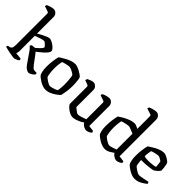

<svg xmlns="http://www.w3.org/2000/svg" viewBox="63 -1617 2438 2438"><g transform="rotate(45 1282.0 -398.0)"><path d="M202 0Q195 0 172 -3.5Q149 -7 121 -12.5Q93 -18 68 -24Q43 -30 31 -34Q31 -42 34.5 -48.5Q38 -55 41 -58L68 -63Q84 -66 94.5 -80.5Q105 -95 105 -143V-697Q105 -705 102.5 -711.5Q100 -718 91 -721L16 -747Q17 -756 20 -763Q23 -770 25 -773Q36 -779 55 -785.5Q74 -792 93.5 -796Q113 -800 123 -800Q150 -800 171 -778.5Q192 -757 192 -727V-429Q219 -445 249.5 -461.5Q280 -478 307.5 -489Q335 -500 351 -500Q366 -500 387.5 -490Q409 -480 430 -464.5Q451 -449 465.5 -432Q480 -415 480 -401Q480 -383 461.5 -360Q443 -337 417.5 -314.5Q392 -292 370 -275.5Q348 -259 341 -253Q344 -250 351.5 -242Q359 -234 378 -208L443 -120Q455 -104 470.5 -88.5Q486 -73 512 -73H538Q541 -71 544 -66Q547 -61 547 -54Q541 -40 525 -27.5Q509 -15 492.5 -7.5Q476 0 467 0Q449 0 426 -14Q403 -28 381 -59L298 -179Q277 -211 264.5 -225Q252 -239 246 -244Q240 -249 236 -252Q236 -260 241 -266.5Q246 -273 250 -277L304 -283Q308 -288 320.5 -298.5Q333 -309 347 -322.5Q361 -336 371.5 -348.5Q382 -361 382 -369Q382 -377 370.5 -390.5Q359 -404 344.5 -415.5Q330 -427 321 -427Q302 -427 264 -414.5Q226 -402 192 -389V-123Q192 -102 188.5 -87Q185 -72 182 -66L269 -57Q271 -55 273.5 -49Q276 -43 276 -35Q271 -27 257 -19Q243 -11 227.5 -5.5Q212 0 202 0Z M768 0Q742 0 714.5 -10.5Q687 -21 662.5 -36Q638 -51 621.5 -65Q605 -79 600 -85Q590 -98 582 -134.5Q574 -171 574 -216Q574 -276 581.5 -327Q589 -378 597 -409Q611 -418 634.5 -433.5Q658 -449 687.5 -464Q717 -479 749 -489.5Q781 -500 811 -500Q827 -500 850 -492Q873 -484 896.5 -471.5Q920 -459 938.5 -446Q957 -433 964 -424Q972 -414 976 -386.5Q980 -359 981.5 -328Q983 -297 983 -276Q983 -224 975.5 -175Q968 -126 960 -94Q945 -79 915 -56.5Q885 -34 846.5 -17Q808 0 768 0ZM779 -73Q794 -73 816.5 -79.5Q839 -86 859 -93.5Q879 -101 885 -105Q891 -123 894 -154.5Q897 -186 897 -216Q897 -251 894.5 -285Q892 -319 888.5 -343.5Q885 -368 881 -373Q878 -379 859.5 -391Q841 -403 818.5 -413Q796 -423 778 -423Q768 -423 746.5 -418.5Q725 -414 703.5 -408.5Q682 -403 672 -398Q669 -387 666 -365.5Q663 -344 661 -320Q659 -296 659 -276Q659 -224 665.5 -182.5Q672 -141 677 -133Q680 -129 691.5 -119.5Q703 -110 719.5 -99Q736 -88 752 -80.5Q768 -73 779 -73Z M1261 4Q1238 4 1213 -7.5Q1188 -19 1166.5 -36Q1145 -53 1131.5 -69Q1118 -85 1118 -95V-397Q1118 -405 1115.5 -411.5Q1113 -418 1104 -421L1043 -444Q1044 -455 1047.5 -462.5Q1051 -470 1054 -473Q1070 -482 1095.5 -491Q1121 -500 1136 -500Q1163 -500 1184 -478.5Q1205 -457 1205 -427V-122Q1217 -113 1231.5 -100.5Q1246 -88 1260.5 -78.5Q1275 -69 1287 -69Q1305 -69 1339 -79.5Q1373 -90 1404 -102V-397Q1404 -405 1401.5 -411.5Q1399 -418 1390 -421L1315 -447Q1316 -458 1319 -464.5Q1322 -471 1324 -473Q1335 -479 1354 -485.5Q1373 -492 1392.5 -496Q1412 -500 1422 -500Q1449 -500 1470 -478.5Q1491 -457 1491 -427V-68L1568 -58Q1570 -56 1573 -49.5Q1576 -43 1576 -35Q1571 -27 1557 -18.5Q1543 -10 1527.5 -5Q1512 0 1502 0Q1477 0 1451.5 -16Q1426 -32 1414 -54Q1394 -40 1367 -26.5Q1340 -13 1312 -4.5Q1284 4 1261 4Z M1834 0Q1808 0 1780 -10.5Q1752 -21 1727.5 -36Q1703 -51 1686 -65Q1669 -79 1664 -85Q1654 -98 1646 -134.5Q1638 -171 1638 -216Q1638 -276 1645.5 -327Q1653 -378 1661 -409Q1675 -418 1698.5 -433.5Q1722 -449 1752.5 -464Q1783 -479 1815 -489.5Q1847 -500 1877 -500Q1892 -500 1912 -491Q1932 -482 1948 -474V-697Q1948 -705 1945.5 -711.5Q1943 -718 1934 -721L1854 -747Q1855 -756 1858 -763Q1861 -770 1863 -773Q1874 -779 1894.5 -785.5Q1915 -792 1935.5 -796Q1956 -800 1966 -800Q1993 -800 2014 -778.5Q2035 -757 2035 -727V-68L2112 -58Q2114 -56 2117 -49.5Q2120 -43 2120 -35Q2110 -22 2085.5 -11Q2061 0 2046 0Q2021 0 1996 -16Q1971 -32 1958 -54Q1930 -33 1899.5 -16.5Q1869 0 1834 0ZM1845 -73Q1860 -73 1891 -82.5Q1922 -92 1948 -102V-387Q1919 -398 1890 -410.5Q1861 -423 1844 -423Q1834 -423 1812 -418.5Q1790 -414 1768 -408.5Q1746 -403 1736 -398Q1733 -387 1730 -365.5Q1727 -344 1725 -320Q1723 -296 1723 -276Q1723 -224 1729.5 -182.5Q1736 -141 1741 -133Q1744 -129 1756 -119.5Q1768 -110 1784.5 -99Q1801 -88 1817.5 -80.5Q1834 -73 1845 -73Z M2370 0Q2344 0 2316 -10.5Q2288 -21 2263.5 -36Q2239 -51 2222 -65Q2205 -79 2200 -85Q2190 -98 2182 -134.5Q2174 -171 2174 -216Q2174 -276 2181.5 -327Q2189 -378 2197 -409Q2211 -418 2234 -433.5Q2257 -449 2285.5 -464Q2314 -479 2345.5 -489.5Q2377 -500 2407 -500Q2422 -500 2445.5 -489Q2469 -478 2490.5 -463.5Q2512 -449 2519 -438Q2524 -431 2528.5 -410Q2533 -389 2536 -363Q2539 -337 2539 -314Q2525 -292 2502.5 -273.5Q2480 -255 2464 -247Q2453 -243 2396 -235.5Q2339 -228 2261 -228Q2263 -194 2268 -166Q2273 -138 2277 -133Q2280 -129 2292 -119.5Q2304 -110 2320.5 -99Q2337 -88 2353.5 -80.5Q2370 -73 2381 -73Q2392 -73 2412.5 -76.5Q2433 -80 2455.5 -84.5Q2478 -89 2496.5 -93Q2515 -97 2522 -99Q2526 -95 2530 -88Q2534 -81 2534 -72Q2506 -48 2463 -24Q2420 0 2370 0ZM2331 -285Q2354 -285 2379.5 -287Q2405 -289 2426.5 -292.5Q2448 -296 2457 -301Q2457 -315 2455 -333Q2453 -351 2451 -366Q2449 -381 2448 -385Q2448 -389 2435 -398Q2422 -407 2405.5 -415Q2389 -423 2377 -423Q2367 -423 2345.5 -418.5Q2324 -414 2303 -408.5Q2282 -403 2272 -398Q2268 -381 2264 -353.5Q2260 -326 2260 -296Q2268 -290 2290 -287.5Q2312 -285 2331 -285Z"/></g></svg>

Font: Texturina 72pt Medium
Style: Regular
Weight: 500
Designer: Guillermo Torres Carreño
Foundry: Omnibus-Type
Version: Version 1.002; ttfautohint (v1.8.3)